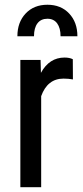

<svg xmlns="http://www.w3.org/2000/svg" viewBox="-20 -777 344 797"><path d="M282.7 -447.3Q264.6 -450.7 243.7 -450.7Q177.2 -450.7 150.9 -377.9V0H64.5V-528.3H148.4L149.9 -474.6Q184.6 -538.1 248 -538.1Q268.6 -538.1 282.2 -531.2ZM231.4 -626.5Q231.4 -660.6 217.3 -679.9Q203.1 -699.2 176.8 -699.2Q149.9 -699.2 135.5 -680.2Q121.1 -661.1 121.1 -626.5H52.2Q52.2 -684.6 86.4 -720.9Q120.6 -757.3 176.8 -757.3Q232.9 -757.3 267.1 -720.9Q301.3 -684.6 301.3 -626.5Z"/></svg>

Font: Roboto Condensed
Style: Regular
Weight: 400
Designer: Google
Version: Version 2.001047; 2015